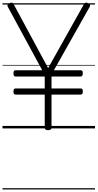

<svg xmlns="http://www.w3.org/2000/svg" viewBox="-20 -1022 776 1528"><path d="M363 14Q336 14 336 -5V-269H104Q96 -269 91.5 -274.5Q87 -280 87 -293Q87 -307 91.5 -312.5Q96 -318 104 -318H336V-413H104Q96 -413 91.5 -418.5Q87 -424 87 -438Q87 -452 91.5 -457.5Q96 -463 104 -463H316L42 -968Q37 -978 40.5 -984.5Q44 -991 56 -997Q70 -1003 76.5 -1001Q83 -999 90 -986L363 -480L646 -985Q653 -999 660.5 -1001Q668 -1003 680 -997Q693 -991 696 -984.5Q699 -978 694 -968L409 -463H621Q630 -463 634.5 -458Q639 -453 639 -439Q639 -425 634.5 -419Q630 -413 621 -413H390V-318H621Q630 -318 634.5 -313Q639 -308 639 -294Q639 -280 634.5 -274.5Q630 -269 621 -269H390V-5Q390 14 363 14ZM0 476H736V486H0ZM0 -20H736V0H0ZM0 -505H736V-500H0ZM0 -996H736V-986H0Z"/></svg>

Font: Playwrite PL Guides
Style: Regular
Weight: 400
Designer: Veronika Burian, José Scaglione
Foundry: TypeTogether
Version: Version 1.003